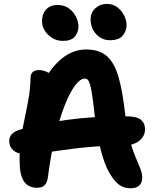

<svg xmlns="http://www.w3.org/2000/svg" viewBox="-20 -968 807 998"><path d="M657.8 10.6Q626.8 10.6 602.9 -5Q579 -20.6 555.2 -58.6Q532.8 -93.2 516.1 -145.8Q499.4 -198.4 488.8 -257.4Q478.2 -316.4 472.2 -368Q465.2 -431.6 459.6 -470Q454 -508.4 448.5 -527.3Q443 -546.2 436.6 -552.8Q430.2 -559.4 420.6 -559.4Q397.2 -559.4 370.5 -524.1Q343.8 -488.8 317.1 -422Q290.4 -355.2 267.5 -261.2Q244.6 -167.2 229.4 -50.6Q225.8 -19.6 212.6 -5.8Q199.4 8 172.4 8Q127.8 8 104.8 -24.8Q81.8 -57.6 81.8 -135.8Q81.8 -199 90.3 -254.3Q98.8 -309.6 109.9 -360.8Q121 -412 129.5 -462.1Q138 -512.2 138.8 -564Q139 -582.4 149.8 -593.1Q160.6 -603.8 183 -603.8Q203 -603.8 224.3 -593.9Q245.6 -584 263.2 -558L203.8 -538.2Q243.8 -617 301.7 -663.9Q359.6 -710.8 427 -710.8Q497 -710.8 536.5 -675.3Q576 -639.8 597.2 -564Q618.4 -488.2 631.8 -365Q639.4 -293.2 653.8 -241.8Q668.2 -190.4 683.4 -154.5Q698.6 -118.6 708.9 -92.8Q719.2 -67 719.2 -44.6Q719.2 -18 704 -3.7Q688.8 10.6 657.8 10.6ZM121.2 -166.8Q72.2 -166.8 50.1 -185.7Q28 -204.6 28 -235.6Q28 -256 41.2 -270.5Q54.4 -285 82.4 -293.6Q188.2 -325.4 325.2 -344.5Q462.2 -363.6 631.8 -363.6Q690.8 -363.6 712.3 -345.7Q733.8 -327.8 733.8 -296.8Q733.8 -259.4 702.8 -235.4Q671.8 -211.4 619.8 -211.4Q544.6 -211.4 481.5 -206.8Q418.4 -202.2 365.6 -195.7Q312.8 -189.2 268.8 -182.6Q224.8 -176 188.5 -171.4Q152.2 -166.8 121.2 -166.8ZM551.6 -759Q509.4 -759 480.2 -790.1Q451 -821.2 451 -868Q451 -903 475.9 -925.4Q500.8 -947.8 535.4 -947.8Q567.2 -947.8 590 -930.2Q612.8 -912.6 625.4 -887.1Q638 -861.6 638 -836.6Q638 -807.8 618.3 -783.4Q598.6 -759 551.6 -759ZM306.2 -755.4Q276.6 -755.4 252 -770.2Q227.4 -785 212.9 -808.4Q198.4 -831.8 198.4 -858.2Q198.4 -896.4 220.2 -919.3Q242 -942.2 278.8 -942.2Q313.6 -942.2 337.8 -924.6Q362 -907 374.9 -881Q387.8 -855 387.8 -829.6Q387.8 -800.8 369.2 -778.1Q350.6 -755.4 306.2 -755.4Z"/></svg>

Font: Shantell Sans Light
Style: Regular
Weight: 300
Designer: Stephen Nixon, Anya Danilova, Shantell Martin
Foundry: Arrow Type
Version: Version 1.011;[c5ecc13dd]